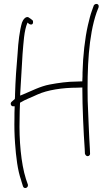

<svg xmlns="http://www.w3.org/2000/svg" viewBox="-20 -763 553 970"><path d="M39 -249C29 -241 36 -224 48 -226H54V-220C53 -203 53 -184 53 -165C52 -124 53 -81 56 -40C61 30 69 98 87 148V149C90 159 93 169 96 178C101 194 124 187 121 170L111 141C86 62 76 -56 79 -162C79 -189 80 -216 81 -241V-244L83 -245C109 -261 137 -270 168 -285C220 -309 298 -320 369 -320L396 -321V-316C396 -224 402 -93 408 -10L409 13C411 20 416 26 423 26C430 26 436 19 435 13L434 -12C430 -71 426 -185 423 -254C420 -418 427 -582 468 -700L478 -726C483 -745 462 -748 454 -736L444 -708C437 -689 431 -665 424 -635C409 -569 399 -481 397 -397C397 -384 397 -370 396 -357V-352L368 -351C322 -351 274 -344 231 -336C183 -327 138 -303 99 -287L82 -280V-288C86 -359 90 -423 94 -491C99 -546 101 -608 119 -649C124 -645 128 -639 137 -639C144 -639 147 -644 147 -651C147 -655 147 -658 144 -661L131 -671H130C112 -689 95 -661 91 -649C79 -608 72 -549 69 -494C63 -429 58 -356 56 -286C56 -279 56 -271 55 -264V-263ZM121 170V171ZM369 -325Z"/></svg>

Font: Stray Cat
Style: Lt
Weight: 300
Version: Version 1.0